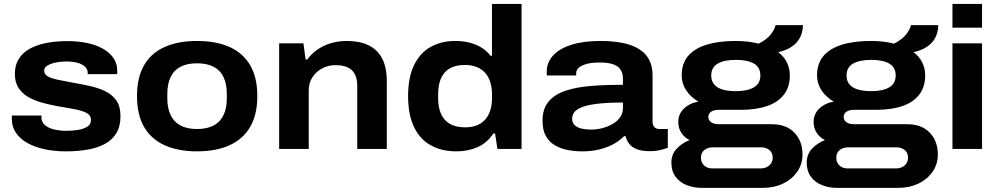

<svg xmlns="http://www.w3.org/2000/svg" viewBox="-20 -744 4991 959"><path d="M309.3 12Q251.9 12 202.7 1.3Q153.5 -9.3 117 -29.7Q80.4 -50.1 59.7 -80.6Q38.9 -111 38.9 -151.5Q38.9 -156.1 39.3 -160Q39.7 -163.9 39.7 -167.1H187.7Q187.4 -164.7 186.9 -162Q186.4 -159.4 186.4 -157.4Q187.7 -133.4 204.9 -118.8Q222 -104.1 250.7 -97.3Q279.3 -90.6 311.6 -90.6Q340.1 -90.6 368.4 -94.9Q396.7 -99.3 415.5 -110.8Q434.3 -122.3 434.3 -144.7Q434.3 -168.9 411.8 -180.3Q389.2 -191.7 350.1 -199.1Q311 -206.4 261.5 -214.8Q220.7 -222.3 183.8 -233.1Q146.9 -243.9 117.7 -261.6Q88.6 -279.3 71.4 -306.8Q54.3 -334.2 54.3 -375.1Q54.3 -418.5 73.6 -449.6Q92.9 -480.7 128.3 -500.4Q163.8 -520.1 211.8 -529.4Q259.8 -538.7 316.3 -538.7Q368.8 -538.7 413.7 -529.5Q458.7 -520.3 492.7 -501.4Q526.8 -482.5 546.2 -455Q565.6 -427.4 565.6 -391.7Q565.6 -386.1 565.7 -381.3Q565.8 -376.6 564.6 -373.6H418.1V-380.2Q418.1 -398.7 404.2 -411.3Q390.4 -424 366.8 -430.4Q343.2 -436.9 313.3 -436.9Q297.7 -436.9 278 -434.8Q258.3 -432.7 240.8 -427.3Q223.4 -421.8 212.1 -413.4Q200.8 -404.9 200.8 -390.1Q200.8 -371.7 220.4 -361.5Q239.9 -351.4 272.3 -345Q304.6 -338.7 343 -331.3Q385.5 -324 428.4 -314.5Q471.3 -305.1 505.6 -288.5Q539.9 -271.9 560.9 -242.3Q581.8 -212.8 581.8 -163.5Q581.8 -114 561.9 -80.2Q542 -46.4 505.8 -26.2Q469.5 -6 419.5 3Q369.5 12 309.3 12Z M964.2 12Q869.9 12 802.3 -18.6Q734.7 -49.2 699.5 -110.2Q664.3 -171.2 664.3 -264.2Q664.3 -357 699.5 -418.1Q734.7 -479.2 802.3 -509.3Q869.9 -539.4 964.2 -539.4Q1059.5 -539.4 1126.7 -509.3Q1193.8 -479.2 1229.6 -418.1Q1265.3 -357 1265.3 -264.2Q1265.3 -171.2 1229.6 -110.2Q1193.8 -49.2 1126.7 -18.6Q1059.5 12 964.2 12ZM964.2 -99.6Q1014 -99.6 1047.2 -117.3Q1080.3 -135.1 1096.6 -169.5Q1112.9 -204 1112.9 -252.8V-274.4Q1112.9 -324.3 1096.6 -358.7Q1080.3 -393.1 1047.2 -410.5Q1014 -427.8 964.2 -427.8Q914.3 -427.8 881.3 -410.5Q848.3 -393.1 832 -358.7Q815.7 -324.3 815.7 -274.4V-252.8Q815.7 -204 832 -169.5Q848.3 -135.1 881.3 -117.3Q914.3 -99.6 964.2 -99.6Z M1374.3 0V-527.4H1495.6L1506.5 -446.8H1514.5Q1537.7 -478 1569 -498.7Q1600.4 -519.4 1637.1 -529.4Q1673.8 -539.4 1712 -539.4Q1776 -539.4 1820.5 -518.1Q1865 -496.7 1888.5 -452.3Q1912 -408 1912 -338.2V0H1764.4V-314.5Q1764.4 -342.9 1757 -362.8Q1749.5 -382.7 1735.6 -395Q1721.7 -407.3 1701.5 -413Q1681.3 -418.7 1656.2 -418.7Q1619.9 -418.7 1589.5 -402.6Q1559 -386.5 1540.6 -358.2Q1522.1 -330 1522.1 -292.6V0Z M2260.1 12Q2186.9 12 2132.6 -17.6Q2078.3 -47.2 2048.3 -108.7Q2018.3 -170.2 2018.3 -264.2Q2018.3 -358 2048.3 -419.1Q2078.3 -480.2 2131.4 -509.8Q2184.5 -539.4 2253.8 -539.4Q2290.7 -539.4 2323.8 -531.4Q2356.9 -523.3 2384 -506.8Q2411.1 -490.4 2429.9 -465.6H2437.3V-724.4H2585V0H2464.6L2452.7 -77.4H2444.5Q2412.9 -30 2365.3 -9Q2317.7 12 2260.1 12ZM2303.4 -107.9Q2348.4 -107.9 2378.2 -125.8Q2408 -143.6 2422.8 -176.7Q2437.6 -209.7 2437.6 -256.3V-269.3Q2437.6 -304 2429.2 -332.1Q2420.9 -360.1 2403.6 -379.7Q2386.3 -399.2 2361.2 -409.3Q2336.1 -419.5 2302.6 -419.5Q2256.8 -419.5 2227.1 -402.8Q2197.5 -386 2183 -353.4Q2168.4 -320.8 2168.4 -272.6V-254Q2168.4 -206.6 2183.4 -174Q2198.3 -141.4 2228 -124.7Q2257.8 -107.9 2303.4 -107.9Z M2887.7 12Q2851.3 12 2815.9 5.3Q2780.4 -1.4 2751.8 -18.2Q2723.2 -34.9 2706.5 -64.4Q2689.8 -93.9 2689.8 -140.4Q2689.8 -199.9 2719.2 -235.6Q2748.6 -271.3 2802.2 -289.9Q2855.8 -308.5 2929.6 -314.5Q3003.3 -320.5 3091.5 -320.5V-350.5Q3091.5 -377.6 3079.9 -395.7Q3068.3 -413.9 3043 -422.8Q3017.7 -431.8 2974.6 -431.8Q2938.4 -431.8 2912.1 -425.2Q2885.8 -418.5 2871.9 -406.6Q2857.9 -394.6 2857.9 -378.2V-367.1H2711.7Q2710.7 -371.9 2710.8 -376.1Q2710.9 -380.3 2710.9 -385.8Q2710.9 -432.3 2742.5 -466.8Q2774 -501.3 2834.2 -520.4Q2894.3 -539.4 2979.8 -539.4Q3064.1 -539.4 3122 -521.3Q3179.8 -503.1 3209.6 -465.2Q3239.4 -427.3 3239.4 -366.2V-137Q3239.4 -118.7 3248.5 -109.2Q3257.7 -99.6 3273.7 -99.6H3315.6V-5.9Q3304.5 -1.2 3280.2 4.9Q3256 11 3224.3 11Q3186.7 11 3162.1 1.7Q3137.5 -7.6 3123.7 -24.6Q3109.9 -41.7 3104.5 -64H3097.3Q3074.8 -40.7 3043.2 -23.7Q3011.6 -6.8 2973.1 2.6Q2934.6 12 2887.7 12ZM2932.2 -96.8Q2960.2 -96.8 2988.3 -104Q3016.5 -111.3 3039.7 -124.6Q3063 -137.9 3077.2 -158.2Q3091.5 -178.6 3091.5 -204.1V-231.9Q3010.9 -231.9 2954.1 -224.6Q2897.2 -217.3 2867.5 -199.5Q2837.8 -181.8 2837.8 -150.8Q2837.8 -130.8 2850.5 -118.8Q2863.1 -106.7 2884.5 -101.7Q2906 -96.8 2932.2 -96.8Z M3482.8 194.3Q3443.9 194.3 3409.4 180.6Q3374.9 166.8 3354.1 138.5Q3333.4 110.2 3333.4 68.1Q3333.4 26.9 3360 -1.5Q3386.6 -29.8 3424.3 -44.3Q3396.8 -58.7 3382.3 -81.9Q3367.8 -105.1 3367.8 -134.9Q3367.8 -174.8 3396.5 -202Q3425.1 -229.2 3468.4 -236.4Q3429.4 -259.2 3407.2 -293Q3385 -326.7 3385 -367.3Q3385 -427.3 3417.3 -464.9Q3449.6 -502.6 3510 -521Q3570.4 -539.4 3654.8 -539.4Q3687.2 -539.4 3716 -535.9Q3744.8 -532.3 3769.9 -526Q3812.4 -548.3 3831.8 -574.5Q3851.2 -600.7 3853.6 -618.4H3990.6Q3989.8 -581.9 3975 -554.7Q3960.2 -527.4 3932.7 -509.5Q3905.2 -491.7 3867.1 -483.4Q3895.2 -462.2 3910.1 -432.7Q3925 -403.2 3925 -366.9Q3925 -310.6 3896.2 -272.3Q3867.4 -234 3812.7 -214.8Q3758 -195.5 3680.4 -195.5H3572.2Q3545.2 -195.5 3531.6 -185.8Q3518 -176.2 3518 -160.3Q3518 -144.9 3530.8 -134.2Q3543.6 -123.6 3573.2 -123.6H3834.3Q3907.7 -123.6 3948 -81.3Q3988.3 -39 3988.3 27.4Q3988.3 76.2 3961.9 114Q3935.4 151.9 3891.2 173.1Q3847 194.3 3792.1 194.3ZM3537 97.2H3779.4Q3796 97.2 3809.5 90.8Q3823.1 84.4 3831.3 72.2Q3839.4 59.9 3839.4 44.1Q3839.4 18.7 3822.8 5.3Q3806.1 -8 3782.5 -8H3539.6Q3514.3 -8 3497.7 5.6Q3481.1 19.3 3481.1 44.1Q3481.1 67.7 3496.9 82.4Q3512.7 97.2 3537 97.2ZM3655.6 -288.8Q3713.9 -288.8 3745.8 -307.9Q3777.8 -327 3777.8 -366.9Q3777.8 -407.9 3745.8 -426.4Q3713.9 -445 3655.6 -445Q3597.7 -445 3565.1 -426.4Q3532.4 -407.9 3532.4 -366.9Q3532.4 -339.6 3547.1 -322.4Q3561.7 -305.1 3588.8 -297Q3616 -288.8 3655.6 -288.8Z M4158.8 194.3Q4119.9 194.3 4085.4 180.6Q4050.9 166.8 4030.1 138.5Q4009.4 110.2 4009.4 68.1Q4009.4 26.9 4036 -1.5Q4062.6 -29.8 4100.3 -44.3Q4072.8 -58.7 4058.3 -81.9Q4043.8 -105.1 4043.8 -134.9Q4043.8 -174.8 4072.5 -202Q4101.1 -229.2 4144.4 -236.4Q4105.4 -259.2 4083.2 -293Q4061 -326.7 4061 -367.3Q4061 -427.3 4093.3 -464.9Q4125.6 -502.6 4186 -521Q4246.4 -539.4 4330.8 -539.4Q4363.2 -539.4 4392 -535.9Q4420.8 -532.3 4445.9 -526Q4488.4 -548.3 4507.8 -574.5Q4527.2 -600.7 4529.6 -618.4H4666.6Q4665.8 -581.9 4651 -554.7Q4636.2 -527.4 4608.7 -509.5Q4581.2 -491.7 4543.1 -483.4Q4571.2 -462.2 4586.1 -432.7Q4601 -403.2 4601 -366.9Q4601 -310.6 4572.2 -272.3Q4543.4 -234 4488.7 -214.8Q4434 -195.5 4356.4 -195.5H4248.2Q4221.2 -195.5 4207.6 -185.8Q4194 -176.2 4194 -160.3Q4194 -144.9 4206.8 -134.2Q4219.6 -123.6 4249.2 -123.6H4510.3Q4583.7 -123.6 4624 -81.3Q4664.3 -39 4664.3 27.4Q4664.3 76.2 4637.9 114Q4611.4 151.9 4567.2 173.1Q4523 194.3 4468.1 194.3ZM4213 97.2H4455.4Q4472 97.2 4485.5 90.8Q4499.1 84.4 4507.3 72.2Q4515.4 59.9 4515.4 44.1Q4515.4 18.7 4498.8 5.3Q4482.1 -8 4458.5 -8H4215.6Q4190.3 -8 4173.7 5.6Q4157.1 19.3 4157.1 44.1Q4157.1 67.7 4172.9 82.4Q4188.7 97.2 4213 97.2ZM4331.6 -288.8Q4389.9 -288.8 4421.8 -307.9Q4453.8 -327 4453.8 -366.9Q4453.8 -407.9 4421.8 -426.4Q4389.9 -445 4331.6 -445Q4273.7 -445 4241.1 -426.4Q4208.4 -407.9 4208.4 -366.9Q4208.4 -339.6 4223.1 -322.4Q4237.7 -305.1 4264.8 -297Q4292 -288.8 4331.6 -288.8Z M4737.3 -605.7V-724.4H4885.1V-605.7ZM4737.3 0V-527.4H4885.1V0Z"/></svg>

Font: Archivo SemiBold SemiExpanded
Style: Regular
Weight: 600
Width: 6
Version: Version 2.001